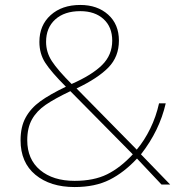

<svg xmlns="http://www.w3.org/2000/svg" viewBox="-20 -745 742 775"><path d="M460 -581Q460 -516 417.5 -472.5Q375 -429 289 -388L532 -141Q563 -178 586.5 -226Q610 -274 622 -328H649Q624 -218 549 -122L667 0H632L533 -105Q481 -49 422.5 -19.5Q364 10 281 10Q183 10 123 -39.5Q63 -89 63 -179Q63 -233 83.5 -270.5Q104 -308 142.5 -336Q181 -364 246 -395Q187 -454 163 -491Q139 -528 139 -576Q139 -643 184.5 -684Q230 -725 304 -725Q373 -725 416.5 -686Q460 -647 460 -581ZM166 -576Q166 -534 189.5 -498Q213 -462 269 -406Q351 -442 392 -482.5Q433 -523 433 -581Q433 -636 398 -668Q363 -700 304 -700Q240 -700 203 -666.5Q166 -633 166 -576ZM90 -179Q90 -102 142 -58.5Q194 -15 281 -15Q359 -15 412.5 -41.5Q466 -68 516 -122L264 -377Q201 -347 164.5 -322Q128 -297 109 -263Q90 -229 90 -179Z"/></svg>

Font: Noto Sans UI Thin
Style: Regular
Weight: 250
Designer: Monotype Design Team
Foundry: Monotype Imaging Inc.
Version: Version 1.001